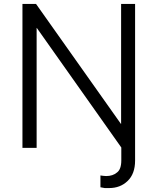

<svg xmlns="http://www.w3.org/2000/svg" viewBox="-20 -749 800 975"><path d="M166 -607V2H94V-729H163L594 -120H595V-729H666V66Q666 134 628 170Q591 206 534 206H512Q498 204 490 202V142Q502 144 505 144Q509 145 519 145Q553 145 574 127Q596 111 596 65V0L167 -607Z"/></svg>

Font: Sinter Normal
Style: Regular
Weight: 350
Foundry: Adobe & rsms
Version: Version 1.000